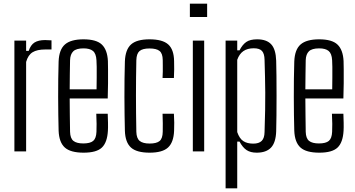

<svg xmlns="http://www.w3.org/2000/svg" viewBox="-20 -820 1924 1040"><path d="M58 0V-600H121.5V-544.5H135.5Q146 -576.5 167 -589.8Q188 -603 224.5 -603Q232.5 -603 241.5 -602.2Q250.5 -601.5 259 -601.5V-552H225Q181 -552 156.5 -537Q132 -522 121.5 -484.5V0Z M433 7Q362 7 331 -21Q300 -49 297.5 -112Q296.5 -151 295.8 -197.8Q295 -244.5 295 -294.2Q295 -344 295.5 -393.2Q296 -442.5 297.5 -487Q300 -551.5 331.8 -579.2Q363.5 -607 432.5 -607Q502 -607 531.8 -578.5Q561.5 -550 564.5 -489.5Q565 -478 565.2 -444.8Q565.5 -411.5 565.2 -368.8Q565 -326 563.5 -286.5H357.5Q357.5 -242 358.2 -196.8Q359 -151.5 359.5 -106Q360.5 -70.5 377.8 -56.8Q395 -43 431 -43Q468.5 -43 484.8 -56.8Q501 -70.5 502.5 -106Q503.5 -121 503.2 -148.8Q503 -176.5 501.5 -204H563.5Q564.5 -184.5 565 -156.2Q565.5 -128 564.5 -112Q561 -48.5 532 -20.8Q503 7 433 7ZM357.5 -336H503Q503.5 -367.5 503.8 -399.8Q504 -432 503.8 -457.8Q503.5 -483.5 502.5 -494Q500.5 -530 483.5 -544Q466.5 -558 432.5 -558Q393 -558 376.8 -542Q360.5 -526 359.5 -494Q359 -456 358.2 -416.2Q357.5 -376.5 357.5 -336Z M860.5 -397.5Q861.5 -415 861.8 -431.8Q862 -448.5 861.8 -464.5Q861.5 -480.5 861.5 -495Q861 -530.5 844.2 -544Q827.5 -557.5 790 -557.5Q752 -557.5 735.8 -543.5Q719.5 -529.5 718.5 -494Q717.5 -447.5 717 -400Q716.5 -352.5 716.5 -303.8Q716.5 -255 717 -205.5Q717.5 -156 718.5 -106Q719.5 -70.5 736.8 -56.5Q754 -42.5 790.5 -42.5Q828 -42.5 844.5 -56.2Q861 -70 861.5 -106.5Q861.5 -129 861.8 -151.8Q862 -174.5 860.5 -204H922Q923.5 -183 923.8 -156.2Q924 -129.5 923 -111.5Q920.5 -49 890.2 -21Q860 7 790.5 7Q720 7 689.2 -21Q658.5 -49 656.5 -111.5Q655.5 -151 654.8 -197.5Q654 -244 654 -294.2Q654 -344.5 654.5 -393.8Q655 -443 656.5 -487.5Q659 -551.5 689.8 -579.2Q720.5 -607 790 -607Q860 -607 891 -579.5Q922 -552 923 -489Q923.5 -467.5 923.5 -444Q923.5 -420.5 922 -397.5Z M1008.5 -728V-800H1102V-728ZM1024.5 0V-600H1086V0Z M1202 200V-600H1265V-547.5H1277.5Q1293 -578 1313.8 -592.5Q1334.5 -607 1373 -607Q1424 -607 1449 -580Q1474 -553 1476 -491Q1477 -459 1477.5 -408.2Q1478 -357.5 1478 -301Q1478 -244.5 1477.5 -193.5Q1477 -142.5 1476 -109Q1474 -47.5 1447.8 -20.2Q1421.5 7 1370.5 7Q1337 7 1315.8 -7Q1294.5 -21 1277.5 -53H1265V200ZM1352 -42Q1382.5 -42 1397.5 -56.8Q1412.5 -71.5 1413 -105Q1415.5 -174 1416.2 -225Q1417 -276 1416.8 -318.5Q1416.5 -361 1415.5 -403.2Q1414.5 -445.5 1413 -496Q1412.5 -529 1399.2 -543.8Q1386 -558.5 1354.5 -558.5Q1320 -558.5 1298 -543Q1276 -527.5 1265 -496V-104.5Q1277 -69.5 1297.8 -55.8Q1318.5 -42 1352 -42Z M1709.5 7Q1638.5 7 1607.5 -21Q1576.5 -49 1574 -112Q1573 -151 1572.2 -197.8Q1571.5 -244.5 1571.5 -294.2Q1571.5 -344 1572 -393.2Q1572.5 -442.5 1574 -487Q1576.5 -551.5 1608.2 -579.2Q1640 -607 1709 -607Q1778.5 -607 1808.2 -578.5Q1838 -550 1841 -489.5Q1841.5 -478 1841.8 -444.8Q1842 -411.5 1841.8 -368.8Q1841.5 -326 1840 -286.5H1634Q1634 -242 1634.8 -196.8Q1635.5 -151.5 1636 -106Q1637 -70.5 1654.2 -56.8Q1671.5 -43 1707.5 -43Q1745 -43 1761.2 -56.8Q1777.5 -70.5 1779 -106Q1780 -121 1779.8 -148.8Q1779.5 -176.5 1778 -204H1840Q1841 -184.5 1841.5 -156.2Q1842 -128 1841 -112Q1837.5 -48.5 1808.5 -20.8Q1779.5 7 1709.5 7ZM1634 -336H1779.5Q1780 -367.5 1780.2 -399.8Q1780.5 -432 1780.2 -457.8Q1780 -483.5 1779 -494Q1777 -530 1760 -544Q1743 -558 1709 -558Q1669.5 -558 1653.2 -542Q1637 -526 1636 -494Q1635.5 -456 1634.8 -416.2Q1634 -376.5 1634 -336Z"/></svg>

Font: Big Shoulders Text Thin Light
Style: Regular
Weight: 300
Version: Version 2.002